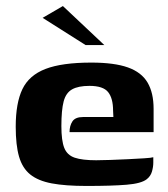

<svg xmlns="http://www.w3.org/2000/svg" viewBox="-20 -609 554 635"><path d="M266 6Q196 6 151 -2.5Q106 -11 80 -32Q54 -53 43 -91Q32 -129 32 -190Q32 -268 54 -314Q76 -360 130.5 -381Q185 -402 282 -402Q358 -402 403 -386Q448 -370 468 -336Q488 -302 488 -249V-172H210Q210 -193 219.5 -207.5Q229 -222 255 -222H355L354 -243Q354 -284 337.5 -304.5Q321 -325 276 -325Q239 -325 218.5 -313.5Q198 -302 190.5 -273.5Q183 -245 183 -192Q183 -144 192.5 -120Q202 -96 227 -87.5Q252 -79 298 -79Q315 -79 344 -80Q373 -81 403.5 -82.5Q434 -84 457.5 -85.5Q481 -87 487 -89V-71Q487 -57 482.5 -41.5Q478 -26 465 -16Q447 -2 398.5 2Q350 6 266 6ZM263 -460 121 -550 188 -589 325 -460Z"/></svg>

Font: Genos Thin
Style: Bold
Weight: 700
Version: Version 1.010